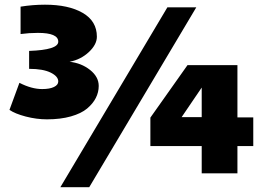

<svg xmlns="http://www.w3.org/2000/svg" viewBox="-20 -760 1126 811"><path d="M66.9 -731.9Q118.2 -740.2 169.9 -740.2Q269.5 -740.2 329.3 -705.6Q389.2 -670.9 389.2 -605Q389.2 -571.8 355.2 -540Q321.3 -508.3 273.9 -499Q323.7 -493.7 360.4 -464.6Q397 -435.5 397 -397Q397 -370.6 384.8 -346.4Q372.6 -322.3 347.9 -301.5Q323.2 -280.8 279.5 -268.3Q235.8 -255.9 178.2 -255.9Q134.3 -255.9 88.6 -267.8Q43 -279.8 20 -295.9L62 -410.2Q113.3 -383.8 158.2 -383.8Q189.9 -383.8 208 -392.6Q226.1 -401.4 226.1 -416Q226.1 -437.5 193.8 -453.4Q161.6 -469.2 103 -469.2V-544.9Q226.1 -549.3 226.1 -584Q226.1 -621.1 140.1 -621.1Q103 -621.1 66.9 -616.2ZM234.9 30.8 687 -729H809.1L356.9 30.8ZM615.2 -263.2 772 -484.9H982.9V-264.2H1049.8V-143.1H982.9V-27.8H832V-143.1H615.2ZM747.1 -265.1H832V-390.1Z"/></svg>

Font: Stilu Bold
Style: Regular
Weight: 700
Designer: Genilson Lima Santos
Foundry: Genilson Lima Santos
Version: Version 1.200;PS 001.200;hotconv 1.0.88;makeotf.lib2.5.64775